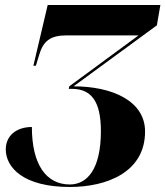

<svg xmlns="http://www.w3.org/2000/svg" viewBox="-20 -734 659 765"><path d="M258 11C406 11 558 -48 558 -210C558 -332 427 -390 273 -390L605 -633L619 -714H170L113 -472H123L136 -515C152 -570 180 -593 245 -593H532L256 -390L254 -380H266C341 -380 382 -334 382 -212C382 -56 325 1 258 1C165 1 107 -77 107 -228C44 -228 3 -192 3 -139C3 -66 74 11 258 11Z"/></svg>

Font: Noto Serif Display SemiCondensed Black
Style: Italic
Weight: 900
Width: 4
Italic angle: -12°
Designer: Monotype Design Team
Foundry: Monotype Imaging Inc.
Version: Version 2.009